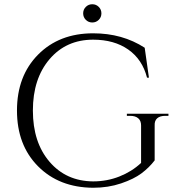

<svg xmlns="http://www.w3.org/2000/svg" viewBox="-20 -871 838 905"><path d="M445.5 -777.5Q433 -765 415 -765Q397 -765 384.5 -777.5Q372 -790 372 -808Q372 -826 384.5 -838.5Q397 -851 415 -851Q433 -851 445.5 -838.5Q458 -826 458 -808Q458 -790 445.5 -777.5ZM419 -714Q557 -714 662 -646L682 -505H673Q651 -591 584.5 -637.5Q518 -684 419 -684Q292 -684 213.5 -592Q135 -500 135 -350Q135 -200 213.5 -108.5Q292 -17 419 -16Q484 -16 542.5 -39Q601 -62 645 -103V-280Q645 -302 631.5 -313.5Q618 -325 594 -325H578V-335H774V-325H759Q734 -325 721 -313.5Q708 -302 709 -280V-115Q683 -81 647 -54Q611 -27 550.5 -6.5Q490 14 419 14Q259 13 159.5 -87Q60 -187 60 -350Q60 -513 159.5 -613.5Q259 -714 419 -714Z"/></svg>

Font: Cinzel Decorative
Style: Regular
Weight: 400
Designer: Natanael Gama
Version: Version 1.002;PS 001.002;hotconv 1.0.56;makeotf.lib2.0.21325